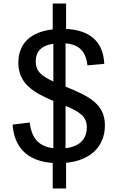

<svg xmlns="http://www.w3.org/2000/svg" viewBox="-20 -904 660 1078"><path d="M471 -537 565.5 -545.5C559.5 -682 470.5 -736 351 -741.5V-884H276V-739C153 -725 83 -661 83 -551.5C83 -436 166.5 -384.5 279.5 -337.5V-72C199.5 -81 157 -126.5 147 -216L51 -204.5C59 -81 129 0.5 276 11V154H351V10C496 -3.5 569 -89 569 -200C569 -318.5 482.5 -363.5 348 -417.5V-660.5C421.5 -654.5 462 -618 471 -537ZM180.5 -559C180.5 -615 213.5 -649 279.5 -658.5V-446.5C209 -479 180.5 -506 180.5 -559ZM348 -72V-309.5C427 -276.5 467.5 -250 467.5 -189.5C467.5 -123.5 427.5 -81 348 -72Z"/></svg>

Font: Monaspace Argon
Style: Regular
Weight: 400
Designer: Riley Cran & the Lettermatic Team
Foundry: Lettermatic
Version: Version 1.200 (Monaspace Argon)